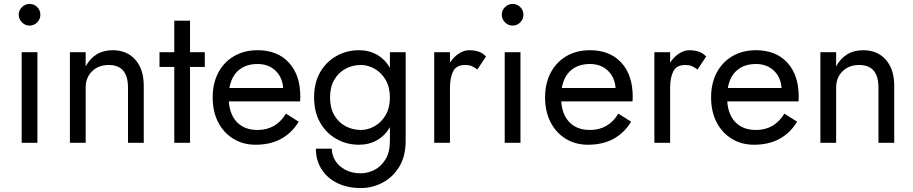

<svg xmlns="http://www.w3.org/2000/svg" viewBox="-20 -725 4636 975"><path d="M75 -650Q75 -673 91.5 -689Q108 -705 130 -705Q153 -705 169 -689Q185 -673 185 -650Q185 -628 169 -611.5Q153 -595 130 -595Q108 -595 91.5 -611.5Q75 -628 75 -650ZM90 -460H170V0H90Z M630 -280Q630 -395 532 -395Q480 -395 447.5 -363Q415 -331 415 -280V0H335V-460H415V-388Q460 -470 552 -470Q625 -470 667.5 -421.5Q710 -373 710 -290V0H630Z M790 -460H865V-620H945V-460H1020V-385H945V0H865V-385H790Z M1278 10Q1214 10 1164.5 -20.5Q1115 -51 1087.5 -105Q1060 -159 1060 -230Q1060 -302 1088.5 -356Q1117 -410 1168.5 -440Q1220 -470 1288 -470Q1389 -470 1447 -407Q1505 -344 1505 -234Q1505 -227 1504.5 -219.5Q1504 -212 1504 -210H1142Q1147 -141 1185 -103Q1223 -65 1288 -65Q1382 -65 1432 -148L1497 -107Q1425 10 1278 10ZM1288 -400Q1229 -400 1192 -368.5Q1155 -337 1145 -278H1418Q1414 -333 1378.5 -366.5Q1343 -400 1288 -400Z M1584 30H1665Q1665 63 1683 91.5Q1701 120 1734 137.5Q1767 155 1812 155Q1847 155 1881 138Q1915 121 1937.5 84.5Q1960 48 1960 -10V-79Q1935 -36 1894.5 -13Q1854 10 1803 10Q1741 10 1689 -19Q1637 -48 1606 -102Q1575 -156 1575 -230Q1575 -305 1606 -358.5Q1637 -412 1689 -441Q1741 -470 1803 -470Q1854 -470 1894.5 -447Q1935 -424 1960 -381V-460H2040V-10Q2040 69 2007 122.5Q1974 176 1922 203Q1870 230 1812 230Q1745 230 1693.5 205Q1642 180 1613 134.5Q1584 89 1584 30ZM1656 -230Q1656 -177 1677.5 -140Q1699 -103 1735 -84Q1771 -65 1813 -65Q1848 -65 1882 -84Q1916 -103 1938 -140Q1960 -177 1960 -230Q1960 -283 1938 -320Q1916 -357 1882 -376Q1848 -395 1813 -395Q1771 -395 1735 -376Q1699 -357 1677.5 -320Q1656 -283 1656 -230Z M2404 -372Q2388 -384 2375 -389.5Q2362 -395 2342 -395Q2297 -395 2281 -362.5Q2265 -330 2265 -280V0H2185V-460H2265V-407Q2284 -436 2310 -453Q2336 -470 2362 -470Q2387 -470 2408.5 -463.5Q2430 -457 2448 -438Z M2528 -650Q2528 -673 2544.5 -689Q2561 -705 2583 -705Q2606 -705 2622 -689Q2638 -673 2638 -650Q2638 -628 2622 -611.5Q2606 -595 2583 -595Q2561 -595 2544.5 -611.5Q2528 -628 2528 -650ZM2543 -460H2623V0H2543Z M2966 10Q2902 10 2852.5 -20.5Q2803 -51 2775.5 -105Q2748 -159 2748 -230Q2748 -302 2776.5 -356Q2805 -410 2856.5 -440Q2908 -470 2976 -470Q3077 -470 3135 -407Q3193 -344 3193 -234Q3193 -227 3192.5 -219.5Q3192 -212 3192 -210H2830Q2835 -141 2873 -103Q2911 -65 2976 -65Q3070 -65 3120 -148L3185 -107Q3113 10 2966 10ZM2976 -400Q2917 -400 2880 -368.5Q2843 -337 2833 -278H3106Q3102 -333 3066.5 -366.5Q3031 -400 2976 -400Z M3522 -372Q3506 -384 3493 -389.5Q3480 -395 3460 -395Q3415 -395 3399 -362.5Q3383 -330 3383 -280V0H3303V-460H3383V-407Q3402 -436 3428 -453Q3454 -470 3480 -470Q3505 -470 3526.5 -463.5Q3548 -457 3566 -438Z M3809 10Q3745 10 3695.5 -20.5Q3646 -51 3618.5 -105Q3591 -159 3591 -230Q3591 -302 3619.5 -356Q3648 -410 3699.5 -440Q3751 -470 3819 -470Q3920 -470 3978 -407Q4036 -344 4036 -234Q4036 -227 4035.5 -219.5Q4035 -212 4035 -210H3673Q3678 -141 3716 -103Q3754 -65 3819 -65Q3913 -65 3963 -148L4028 -107Q3956 10 3809 10ZM3819 -400Q3760 -400 3723 -368.5Q3686 -337 3676 -278H3949Q3945 -333 3909.5 -366.5Q3874 -400 3819 -400Z M4441 -280Q4441 -395 4343 -395Q4291 -395 4258.5 -363Q4226 -331 4226 -280V0H4146V-460H4226V-388Q4271 -470 4363 -470Q4436 -470 4478.5 -421.5Q4521 -373 4521 -290V0H4441Z"/></svg>

Font: Von Book
Style: Regular
Weight: 400
Version: Version 4.000; ttfautohint (v1.8.4.7-5d5b)